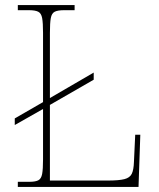

<svg xmlns="http://www.w3.org/2000/svg" viewBox="-20 -734 623 754"><path d="M50 0V-20H95Q119 -20 130.5 -26Q142 -32 145.5 -51Q149 -70 149 -108V-306L38 -243V-269L149 -333V-605Q149 -644 145.5 -663Q142 -682 130 -688Q118 -694 94 -694H50V-714H273V-694H232Q207 -694 195 -688Q183 -682 179.5 -663Q176 -644 176 -605V-349L348 -449V-421L176 -322V-25H403Q447 -25 468.5 -30.5Q490 -36 497.5 -51.5Q505 -67 506 -98L511 -205H531L524 0Z"/></svg>

Font: Noto Serif Lao Thin
Style: Regular
Weight: 250
Designer: Monotype Design Team
Foundry: Monotype Imaging Inc.
Version: Version 2.003